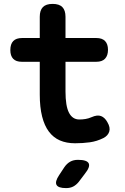

<svg xmlns="http://www.w3.org/2000/svg" viewBox="-20 -725 640 985"><path d="M474 -530Q504 -530 519 -514.5Q534 -499 534 -469.5Q534 -440 519 -424Q504 -408 474 -408H316V-256Q316 -181 334 -146.5Q352 -112 387 -112Q403 -112 418.5 -114.5Q434 -117 450 -124Q479 -137 498.5 -129.5Q518 -122 531 -98Q547 -71 540.5 -50Q534 -29 511 -17Q477 0 441 5Q405 10 365 10Q321 10 287.5 -4.5Q254 -19 231 -49.5Q208 -80 196 -127.5Q184 -175 184 -240V-408H92Q62 -408 47.5 -423.5Q33 -439 33 -468Q33 -499 48 -514.5Q63 -530 94 -530H184V-639Q184 -672 200 -688.5Q216 -705 250 -705Q284 -705 300 -688.5Q316 -672 316 -639V-530ZM310 133Q323 114 340 104.5Q357 95 380 95Q426 95 435 113Q444 131 415 167L384 208Q371 224 355.5 232Q340 240 319 240Q279 240 270 223.5Q261 207 283 174Z"/></svg>

Font: Maple Mono
Style: Bold
Weight: 700
Monospace: yes
Designer: subframe7536
Version: Version 7.200